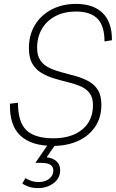

<svg xmlns="http://www.w3.org/2000/svg" viewBox="-20 -740 593 983"><path d="M252 7Q140 7 84 -46Q28 -99 31 -209L72 -214Q72 -115 115 -73.5Q158 -32 254 -32Q346 -32 401 -77Q456 -122 456 -202Q456 -241 438.5 -263.5Q421 -286 391.5 -298.5Q362 -311 327 -319.5Q292 -328 257 -338.5Q222 -349 192.5 -366.5Q163 -384 145.5 -414Q128 -444 128 -494Q128 -562 159.5 -613Q191 -664 245.5 -692Q300 -720 369 -720Q459 -720 506.5 -672.5Q554 -625 553 -534L515 -528Q515 -608 479 -644.5Q443 -681 368 -681Q309 -681 264 -657.5Q219 -634 194.5 -592Q170 -550 170 -495Q170 -454 187.5 -429.5Q205 -405 234.5 -391.5Q264 -378 299 -369Q334 -360 369 -350Q404 -340 433.5 -324Q463 -308 481 -279.5Q499 -251 499 -204Q499 -137 466 -89.5Q433 -42 377.5 -17.5Q322 7 252 7ZM177 223Q149 223 130.5 217Q112 211 94 200L110 172Q127 182 142.5 187Q158 192 179 192Q210 192 231.5 175.5Q253 159 253 133Q253 94 193 94H161L238 -18H276L219 65Q251 69 269.5 86Q288 103 288 131Q288 173 254 198Q220 223 177 223Z"/></svg>

Font: Livvic ExtraLight
Style: Italic
Weight: 275
Italic angle: -10°
Designer: Jacques Le Bailly, Baron von Fonthausen
Version: Version 1.001; ttfautohint (v1.8.2)